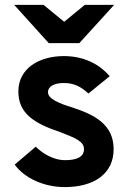

<svg xmlns="http://www.w3.org/2000/svg" viewBox="-20 -752 534 784"><path d="M304 -576 446 -732H326L242 -663L158 -732H38L179 -576ZM244 12C365 12 444 -43 444 -143C444 -245 364 -284 276 -313C223 -329 176 -348 176 -375C176 -400 202 -413 241 -413C281 -413 310 -399 341 -370L428 -441C391 -484 330 -523 241 -523C139 -523 55 -472 55 -379C55 -290 116 -249 230 -211C289 -188 323 -174 323 -143C323 -110 291 -98 246 -98C192 -98 147 -132 126 -153L40 -80C80 -24 161 12 244 12Z"/></svg>

Font: Overpass ExtraBold
Style: Regular
Weight: 800
Designer: Delve Withrington, Thomas Jockin
Foundry: Delve Fonts
Version: Version 3.000;DELV;Overpass